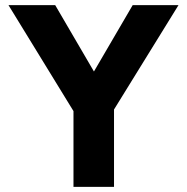

<svg xmlns="http://www.w3.org/2000/svg" viewBox="-20 -726 726 746"><path d="M285 -262.5 13 -706H194.5L403.5 -348H286.5L495.5 -706H673.5L399.5 -262.5ZM265.5 0V-335H423V0Z"/></svg>

Font: Marine Company Thin
Style: Regular
Weight: 100
Designer: Rodrigo Fuenzalida
Foundry: fragTYPE
Version: Version 1.000